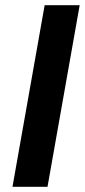

<svg xmlns="http://www.w3.org/2000/svg" viewBox="-20 -720 327 740"><path d="M28.1 0 152.1 -700H287.1L163.1 0Z"/></svg>

Font: DM Sans 9pt
Style: Italic
Weight: 400
Italic angle: -10°
Designer: Colophon Foundry, Jonny Pinhorn
Foundry: Colophon Foundry
Version: Version 4.004